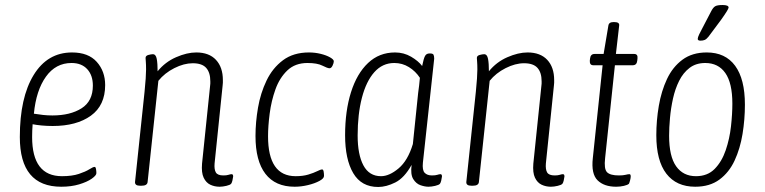

<svg xmlns="http://www.w3.org/2000/svg" viewBox="-20 -738 3047 765"><path d="M224 6Q59 6 59 -192Q59 -349 114 -439Q169 -529 267 -529Q332 -529 365.5 -491.5Q399 -454 399 -399Q399 -318 342 -277Q285 -236 190 -236Q167 -236 146 -238Q125 -240 110 -243Q108 -217 108 -192Q108 -36 227 -36Q267 -36 294 -45Q321 -54 336 -63.5Q351 -73 357 -73Q361 -73 362.5 -64.5Q364 -56 364 -48Q364 -39 345.5 -26Q327 -13 295.5 -3.5Q264 6 224 6ZM189 -278Q260 -278 305 -306.5Q350 -335 350 -397Q350 -438 327.5 -462.5Q305 -487 265 -487Q202 -487 163 -432.5Q124 -378 115 -285Q133 -282 151.5 -280Q170 -278 189 -278Z M855 6Q835 6 818 -2Q801 -10 791.5 -30Q782 -50 785 -86L817 -395Q818 -400 818 -405Q818 -410 818 -414Q818 -449 801.5 -467.5Q785 -486 748 -486Q713 -486 674.5 -466.5Q636 -447 611 -416L568 -12Q566 2 544 2H538Q517 2 518 -13L556 -373Q559 -402 560.5 -425Q562 -448 562 -461Q562 -481 561 -492Q560 -503 560 -507Q560 -516 571 -519Q582 -522 589 -522Q601 -522 604.5 -503.5Q608 -485 608 -454Q638 -491 681.5 -510Q725 -529 762 -529Q813 -529 840.5 -499.5Q868 -470 868 -419Q868 -414 868 -408.5Q868 -403 867 -397L835 -87Q833 -63 840 -51Q847 -39 870 -39Q883 -39 890.5 -41.5Q898 -44 903 -44Q909 -44 909 -35Q908 -27 906 -18.5Q904 -10 901 -6Q897 -1 882 2.5Q867 6 855 6Z M1154 6Q1077 6 1037.5 -45.5Q998 -97 998 -196Q998 -251 1008 -309Q1018 -367 1042 -417Q1066 -467 1107.5 -498Q1149 -529 1211 -529Q1235 -529 1257.5 -523.5Q1280 -518 1295 -509.5Q1310 -501 1310 -494Q1310 -487 1305 -476.5Q1300 -466 1293 -466Q1285 -466 1264.5 -476.5Q1244 -487 1205 -487Q1156 -487 1125 -457.5Q1094 -428 1077.5 -382Q1061 -336 1054.5 -285.5Q1048 -235 1048 -195Q1048 -36 1158 -36Q1187 -36 1208.5 -42.5Q1230 -49 1244 -56Q1258 -63 1263 -63Q1268 -63 1269.5 -54.5Q1271 -46 1271 -37Q1271 -27 1252.5 -17Q1234 -7 1207 -0.5Q1180 6 1154 6Z M1487 7Q1420 7 1387.5 -48Q1355 -103 1355 -199Q1355 -296 1378.5 -370.5Q1402 -445 1446.5 -487Q1491 -529 1554 -529Q1589 -529 1618 -512Q1647 -495 1662 -475Q1668 -505 1673.5 -515Q1679 -525 1691 -525H1694Q1705 -525 1707.5 -519.5Q1710 -514 1710 -504L1665 -90Q1662 -60 1672 -49.5Q1682 -39 1701 -39Q1715 -39 1722.5 -41.5Q1730 -44 1735 -44Q1741 -44 1741 -35Q1740 -27 1738 -18.5Q1736 -10 1733 -6Q1729 -1 1714 2.5Q1699 6 1687 6Q1673 6 1655.5 0Q1638 -6 1626.5 -24.5Q1615 -43 1620 -81Q1591 -29 1555 -11Q1519 7 1487 7ZM1498 -36Q1531 -36 1568 -67Q1605 -98 1625 -164L1646 -367Q1648 -380 1650 -398Q1652 -416 1653 -428Q1636 -454 1609.5 -470.5Q1583 -487 1551 -487Q1504 -487 1471.5 -450.5Q1439 -414 1422 -348.5Q1405 -283 1405 -198Q1405 -122 1428 -79Q1451 -36 1498 -36Z M2175 6Q2155 6 2138 -2Q2121 -10 2111.5 -30Q2102 -50 2105 -86L2137 -395Q2138 -400 2138 -405Q2138 -410 2138 -414Q2138 -449 2121.5 -467.5Q2105 -486 2068 -486Q2033 -486 1994.5 -466.5Q1956 -447 1931 -416L1888 -12Q1886 2 1864 2H1858Q1837 2 1838 -13L1876 -373Q1879 -402 1880.5 -425Q1882 -448 1882 -461Q1882 -481 1881 -492Q1880 -503 1880 -507Q1880 -516 1891 -519Q1902 -522 1909 -522Q1921 -522 1924.5 -503.5Q1928 -485 1928 -454Q1958 -491 2001.5 -510Q2045 -529 2082 -529Q2133 -529 2160.5 -499.5Q2188 -470 2188 -419Q2188 -414 2188 -408.5Q2188 -403 2187 -397L2155 -87Q2153 -63 2160 -51Q2167 -39 2190 -39Q2203 -39 2210.5 -41.5Q2218 -44 2223 -44Q2229 -44 2229 -35Q2228 -27 2226 -18.5Q2224 -10 2221 -6Q2217 -1 2202 2.5Q2187 6 2175 6Z M2435 6Q2387 6 2361 -19.5Q2335 -45 2342 -108L2381 -478H2344Q2329 -478 2330 -496L2331 -505Q2333 -523 2349 -523H2385L2404 -636Q2406 -650 2424 -650H2428Q2449 -650 2447 -636L2434 -523H2507Q2522 -523 2520 -505L2519 -496Q2517 -478 2501 -478H2430L2391 -108Q2386 -65 2398.5 -52Q2411 -39 2446 -39Q2463 -39 2472.5 -41.5Q2482 -44 2488 -44Q2493 -44 2493 -35Q2493 -29 2490.5 -19.5Q2488 -10 2486 -6Q2481 -1 2466 2.5Q2451 6 2435 6Z M2750 6Q2675 6 2635 -46Q2595 -98 2595 -199Q2595 -258 2605 -316.5Q2615 -375 2637.5 -423Q2660 -471 2699 -500Q2738 -529 2796 -529Q2870 -529 2909 -476Q2948 -423 2948 -321Q2948 -262 2938.5 -204Q2929 -146 2907 -98.5Q2885 -51 2846.5 -22.5Q2808 6 2750 6ZM2753 -36Q2799 -36 2827.5 -65Q2856 -94 2871.5 -139.5Q2887 -185 2892.5 -234.5Q2898 -284 2898 -325Q2898 -407 2870 -447Q2842 -487 2790 -487Q2753 -487 2727.5 -467.5Q2702 -448 2686 -416Q2670 -384 2661.5 -345.5Q2653 -307 2649.5 -268Q2646 -229 2646 -197Q2646 -115 2674 -75.5Q2702 -36 2753 -36ZM2771 -576Q2760 -576 2760 -583Q2760 -589 2766 -601.5Q2772 -614 2776 -621L2813 -692Q2821 -708 2829.5 -713Q2838 -718 2859 -718Q2883 -718 2883 -708Q2883 -701 2853 -659L2803 -592Q2795 -582 2788 -579Q2781 -576 2771 -576Z"/></svg>

Font: Asap Condensed Condensed ExtraLight
Style: Italic
Weight: 200
Width: 3
Italic angle: -6°
Designer: Pablo Cosgaya
Foundry: Omnibus-Type
Version: Version 3.001; ttfautohint (v1.8.4.7-5d5b)